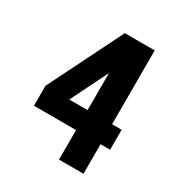

<svg xmlns="http://www.w3.org/2000/svg" viewBox="-171 -863 942 991"><g transform="rotate(30 300.0 -367.5)"><path d="M320 0V-176H69V-295L288 -735H466V-295H523V-176H466V0ZM211 -295H320V-516Z"/></g></svg>

Font: Iosevka SS04 Heavy Extended
Style: Regular
Weight: 900
Width: 7
Monospace: yes
Designer: Belleve Invis
Foundry: Belleve Invis
Version: Version 19.0.0; ttfautohint (v1.8.4)